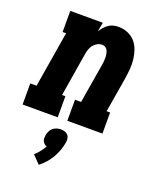

<svg xmlns="http://www.w3.org/2000/svg" viewBox="-158 -627 804 976"><g transform="rotate(20 244.5 -139.0)"><path d="M-11 0V-114H23L73 -416H54V-530H230L221 -480Q229 -493 238.5 -504Q248 -515 260.5 -523.5Q273 -532 287 -535Q301 -538 314 -538Q340 -538 363.5 -528Q387 -518 403 -500Q419 -482 427.5 -458Q436 -434 439 -409Q442 -384 440 -358Q438 -332 434 -305L402 -114H421V0H231V-114H264L299 -324Q301 -334 302 -344.5Q303 -355 303 -365.5Q303 -376 301.5 -385.5Q300 -395 296 -404Q292 -413 284 -418.5Q276 -424 266 -424Q253 -424 240.5 -417.5Q228 -411 219.5 -400.5Q211 -390 206.5 -377Q202 -364 200 -352L161 -114H179V0ZM171 260 130 218Q144 205 156 190Q168 175 177 159Q169 156 163.5 151Q158 146 154.5 139Q151 132 151 123.5Q151 115 152 107Q154 96 159 85Q164 74 173 66.5Q182 59 193.5 55.5Q205 52 216 52Q227 52 237.5 55.5Q248 59 254.5 66.5Q261 74 262.5 85Q264 96 262 107Q258 129 250.5 150Q243 171 231.5 191Q220 211 204.5 228.5Q189 246 171 260Z"/></g></svg>

Font: Iosevka Curly Slab HvObl
Style: Regular
Weight: 900
Italic angle: -9°
Monospace: yes
Designer: Belleve Invis
Foundry: Belleve Invis
Version: Version 11.1.0; ttfautohint (v1.8.3)